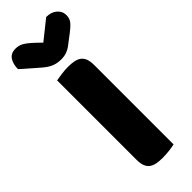

<svg xmlns="http://www.w3.org/2000/svg" viewBox="-310 -877 906 906"><g transform="rotate(-45 143.0 -424.5)"><path d="M240 -4Q229 -1 205.5 2Q182 5 159 5Q136 5 118.5 1.5Q101 -2 89 -11Q77 -20 71 -36Q65 -52 65 -78V-606Q76 -608 100 -611.5Q124 -615 146 -615Q169 -615 186.5 -611.5Q204 -608 216 -599Q228 -590 234 -574Q240 -558 240 -532ZM145 -778 240 -854Q273 -854 293.5 -836.5Q314 -819 314 -793Q314 -773 304.5 -759Q295 -745 268 -724L213 -682Q201 -673 185 -667.5Q169 -662 149 -662Q122 -662 100.5 -671Q79 -680 53 -703L-28 -774Q-28 -808 -13.5 -829.5Q1 -851 32 -851Q52 -851 69.5 -842Q87 -833 119 -803Z"/></g></svg>

Font: Baloo Bhai
Style: Regular
Weight: 400
Designer: Supriya Tembe, Noopur Datye and Ek Type
Foundry: Ek Type
Version: Version 1.100;PS 1.000;hotconv 1.0.88;makeotf.lib2.5.647800;